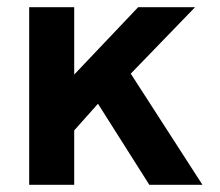

<svg xmlns="http://www.w3.org/2000/svg" viewBox="-20 -513 612 533"><path d="M252 -225 186 -151V0H61V-493H186V-306L363.5 -493H521.5L343 -308.5L542 0H394.5Z"/></svg>

Font: HK Grotesk
Style: Bold
Weight: 700
Designer: Alfredo Marco Pradil
Foundry: Hanken Design Co.
Version: Version 3.001